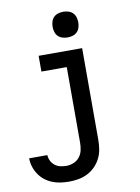

<svg xmlns="http://www.w3.org/2000/svg" viewBox="-103 -823 805 1104"><g transform="rotate(-10 300.0 -271.0)"><path d="M210 213Q185 213 160 209.5Q135 206 111.5 196.5Q88 187 68.5 171.5Q49 156 35 135Q21 114 13.5 90Q6 66 6 41H112Q113 59 121 75Q129 91 143 102Q157 113 174.5 117Q192 121 210 121Q231 121 252 112.5Q273 104 286.5 87Q300 70 305 48.5Q310 27 310 5V-438H162V-530H416V5Q416 33 411.5 60.5Q407 88 394.5 113Q382 138 362 158Q342 178 317.5 190.5Q293 203 265 208Q237 213 210 213ZM345 -605Q330 -605 315 -609.5Q300 -614 289.5 -624.5Q279 -635 274.5 -650Q270 -665 270 -680Q270 -695 274.5 -710Q279 -725 289.5 -735.5Q300 -746 315 -750.5Q330 -755 345 -755Q360 -755 375 -750.5Q390 -746 400.5 -735.5Q411 -725 415.5 -710Q420 -695 420 -680Q420 -665 415.5 -650Q411 -635 400.5 -624.5Q390 -614 375 -609.5Q360 -605 345 -605Z"/></g></svg>

Font: Iosevka Curly SmBdEx
Style: Regular
Weight: 600
Width: 7
Monospace: yes
Designer: Belleve Invis
Foundry: Belleve Invis
Version: Version 11.1.0; ttfautohint (v1.8.3)